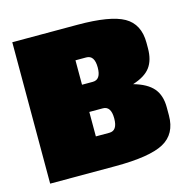

<svg xmlns="http://www.w3.org/2000/svg" viewBox="-83 -601 671 682"><g transform="rotate(-15 252.5 -260.0)"><path d="M220.2 -310.1H259.8Q290 -310.1 290 -355Q290 -399.9 259.8 -399.9H220.2ZM20 -520H259.8Q380.4 -520 430.2 -491.7Q480 -463.4 480 -395V-375Q480 -331.1 460.7 -305.2Q441.4 -279.3 396 -265.1Q445.8 -251 468 -224.9Q490.2 -198.7 490.2 -154.8V-125Q490.2 -56.6 438 -28.3Q385.7 0 259.8 0H20ZM220.2 -120.1H270Q299.8 -120.1 299.8 -165Q299.8 -210 270 -210H220.2Z"/></g></svg>

Font: Mikodacs
Style: Regular
Weight: 400
Designer: gluk (gluksza@wp.pl)
Foundry: gluk (gluksza@wp.pl)
Version: Version 0.28